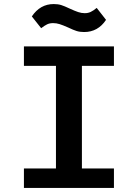

<svg xmlns="http://www.w3.org/2000/svg" viewBox="-20 -927 680 947"><path d="M98 0V-96H256V-602H98V-698H542V-602H384V-96H542V0ZM317 -791Q290 -803 274 -808Q258 -813 242 -813Q225 -813 212.5 -807Q200 -801 183 -788L137 -846Q178 -907 245 -907Q266 -907 282 -902Q298 -897 323 -885Q349 -873 365.5 -867.5Q382 -862 398 -862Q414 -862 427 -868Q440 -874 457 -888L503 -829Q463 -769 395 -769Q374 -769 358 -774Q342 -779 317 -791Z"/></svg>

Font: Writer SemiBold
Style: Regular
Weight: 600
Monospace: yes
Designer: Mike Abbink, Paul van der Laan, Pieter van Rosmalen
Foundry: Bold Monday
Version: Version 2.001 2020